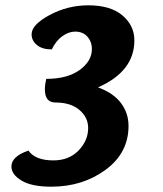

<svg xmlns="http://www.w3.org/2000/svg" viewBox="-20 -693 614 723"><path d="M349 -364Q407 -343 435.5 -305Q464 -267 464 -219Q464 -117 377.5 -53.5Q291 10 173 10Q99 10 61 -13Q23 -36 23 -66Q23 -104 87 -126Q113 -89 181 -89Q240 -89 276 -126.5Q312 -164 312 -211Q312 -251 279 -279Q246 -307 189 -307Q149 -307 149 -356Q149 -374 154 -396Q234 -396 280 -429.5Q326 -463 326 -508Q326 -536 309 -555Q292 -574 263 -574Q239 -574 215 -557Q191 -540 175 -507Q139 -507 119 -523.5Q99 -540 99 -564Q99 -600 167 -636.5Q235 -673 313 -673Q396 -673 441 -635Q486 -597 486 -541Q486 -424 349 -364Z"/></svg>

Font: Overlock Black
Style: Italic
Weight: 900
Designer: Dario Muhafara
Foundry: Dario Manuel Muhafara
Version: Version 1.002